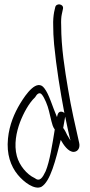

<svg xmlns="http://www.w3.org/2000/svg" viewBox="-20 -760 405 866"><path d="M16 -135C9 -65 28 -11 60 28C88 62 135 97 166 83C208 59 231 -40 254 -129C265 -109 288 -73 314 -75C333 -77 342 -95 337 -116C320 -191 301 -273 287 -358C272 -447 256 -546 256 -644C255 -666 256 -684 259 -697L264 -720C269 -743 233 -748 229 -727L224 -705C221 -688 219 -668 220 -643C220 -620 221 -592 224 -560C234 -457 252 -347 270 -252C270 -251 270 -250 271 -249C268 -253 264 -255 260 -256C243 -259 240 -245 237 -232C216 -280 202 -334 180 -362C147 -407 97 -336 71 -293C45 -250 22 -197 16 -135ZM56 -56C42 -108 54 -165 70 -208C86 -250 111 -296 138 -321C147 -337 159 -347 170 -332C181 -318 195 -285 201 -259L212 -213C215 -201 219 -186 227 -176C216 -108 204 -31 186 12C172 41 160 62 136 43C101 27 67 -14 56 -56ZM265 -183 274 -234C282 -196 289 -160 298 -126C293 -134 288 -142 283 -151C278 -162 272 -174 265 -183Z"/></svg>

Font: Stray Cat
Style: UltCn
Weight: 400
Version: Version 1.0